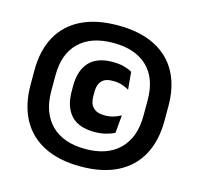

<svg xmlns="http://www.w3.org/2000/svg" viewBox="-99 -758 910 879"><g transform="rotate(15 356.0 -319.0)"><path d="M356 15.5Q253.5 15.5 182.8 -20.2Q112 -56 75.2 -123.8Q38.5 -191.5 38.5 -287.5V-355Q38.5 -449.5 75.2 -516.2Q112 -583 182.8 -618Q253.5 -653 356 -653Q458 -653 529 -618Q600 -583 636.8 -516.2Q673.5 -449.5 673.5 -355V-287.5Q673.5 -191.5 636.8 -123.8Q600 -56 529 -20.2Q458 15.5 356 15.5ZM377 -153.5Q300.5 -153.5 264.2 -193.8Q228 -234 228 -307V-333Q228 -405 264.5 -445Q301 -485 376.5 -485Q405.5 -485 428.8 -478.8Q452 -472.5 468 -463.5L475.5 -380.5Q460 -389.5 441.5 -395.5Q423 -401.5 399.5 -401.5Q362.5 -401.5 346 -383.5Q329.5 -365.5 329.5 -332.5V-309.5Q329.5 -275.5 347.2 -257.2Q365 -239 402 -239Q425.5 -239 444 -244.8Q462.5 -250.5 478.5 -259.5L471 -175Q454.5 -166 430.2 -159.8Q406 -153.5 377 -153.5ZM356 -67.5Q460.5 -67.5 517.5 -124.2Q574.5 -181 574.5 -284V-358.5Q574.5 -460 517.5 -515Q460.5 -570 356 -570Q251.5 -570 194.5 -515Q137.5 -460 137.5 -358.5V-284Q137.5 -181 194.5 -124.2Q251.5 -67.5 356 -67.5Z"/></g></svg>

Font: Anek Latin
Style: Bold
Weight: 700
Designer: Yesha Goshar
Foundry: Ek Type
Version: Version 1.003